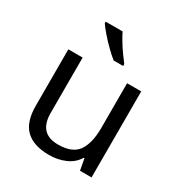

<svg xmlns="http://www.w3.org/2000/svg" viewBox="-180 -896 978 1036"><g transform="rotate(30 309.0 -378.0)"><path d="M533 -536V0H461L448 -71H444Q418 -29 372 -9.5Q326 10 274 10Q177 10 128 -36.5Q79 -83 79 -185V-536H168V-191Q168 -63 287 -63Q376 -63 410.5 -113Q445 -163 445 -257V-536ZM284 -766Q295 -744 311.5 -716.5Q328 -689 346.5 -663Q365 -637 380 -618V-606H321Q298 -624 269 -652.5Q240 -681 215.5 -709.5Q191 -738 179 -756V-766Z"/></g></svg>

Font: Noto Sans Yi
Style: Regular
Weight: 400
Designer: Monotype Design Team
Foundry: Monotype Imaging Inc.
Version: Version 2.002; ttfautohint (v1.8.4.7-5d5b)